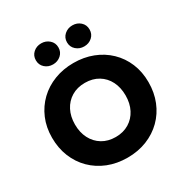

<svg xmlns="http://www.w3.org/2000/svg" viewBox="-213 -1108 1247 1298"><g transform="rotate(-30 410.5 -459.0)"><path d="M444 -858Q444 -894 470 -917Q496 -940 532 -940Q569 -940 594.5 -917Q620 -894 620 -858Q620 -822 594.5 -799Q569 -776 532 -776Q496 -776 470 -799Q444 -822 444 -858ZM201 -858Q201 -894 226.5 -917Q252 -940 289 -940Q325 -940 351 -917Q377 -894 377 -858Q377 -822 351 -799Q325 -776 289 -776Q252 -776 226.5 -799Q201 -822 201 -858ZM34 -350Q34 -431 62.5 -498Q91 -565 142 -614Q193 -663 262 -689.5Q331 -716 411 -716Q492 -716 560.5 -689.5Q629 -663 680 -614Q731 -565 759 -498Q787 -431 787 -350Q787 -269 759.5 -201Q732 -133 681.5 -83Q631 -33 562 -5.5Q493 22 411 22Q328 22 259 -5.5Q190 -33 139.5 -83Q89 -133 61.5 -201Q34 -269 34 -350ZM213 -350Q213 -288 237.5 -240.5Q262 -193 306.5 -166Q351 -139 411 -139Q470 -139 514.5 -166Q559 -193 583.5 -240.5Q608 -288 608 -350Q608 -412 584 -459.5Q560 -507 515.5 -534Q471 -561 411 -561Q351 -561 306.5 -534Q262 -507 237.5 -459.5Q213 -412 213 -350Z"/></g></svg>

Font: Jost*
Style: Bold
Weight: 700
Version: Version 3.7